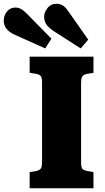

<svg xmlns="http://www.w3.org/2000/svg" viewBox="-117 -1003 559 1023"><path d="M41 0V-86L77 -92Q97 -97 102 -107.5Q107 -118 107 -143V-562Q107 -588 101 -597Q95 -606 73 -610L41 -615V-701H381V-615L345 -609Q328 -605 321.5 -595.5Q315 -586 315 -558V-139Q315 -114 320.5 -105.5Q326 -97 347 -92L381 -86V0ZM313 -745 171 -836Q142 -855 130 -873Q118 -891 118 -914Q118 -937 136 -960Q154 -983 186 -983Q200 -983 214.5 -975.5Q229 -968 244 -947L353 -792ZM124 -745 -39 -818Q-69 -832 -83 -850.5Q-97 -869 -97 -892Q-97 -921 -79.5 -942Q-62 -963 -34 -963Q-21 -963 -7.5 -956.5Q6 -950 22 -934L157 -797Z"/></svg>

Font: Literata ExtraBold
Style: Regular
Weight: 800
Designer: Latin by Veronika Burian and Jose Scaglione. Greek by Irene Vlachou. Cyrillic by Vera Evstafieva.
Foundry: TypeTogether
Version: Version 3.103;gftools[0.9.29]